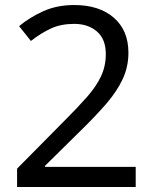

<svg xmlns="http://www.w3.org/2000/svg" viewBox="-20 -744 612 764"><path d="M520 0H48V-73L235 -262Q289 -316 326 -358Q363 -400 382 -440.5Q401 -481 401 -529Q401 -588 366 -618.5Q331 -649 275 -649Q223 -649 183.5 -631Q144 -613 103 -581L56 -640Q98 -675 152.5 -699.5Q207 -724 275 -724Q375 -724 433 -673.5Q491 -623 491 -534Q491 -478 468 -429Q445 -380 404 -332.5Q363 -285 308 -231L159 -84V-80H520Z"/></svg>

Font: Noto Sans Tai Viet
Style: Regular
Weight: 400
Designer: Monotype Design Team
Foundry: Monotype Imaging Inc.
Version: Version 2.003; ttfautohint (v1.8.4.7-5d5b)